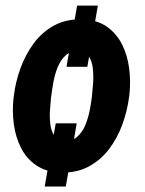

<svg xmlns="http://www.w3.org/2000/svg" viewBox="-20 -608 521 688"><path d="M330.6 -587.9 293 -368.7H218.3L256.3 -587.9ZM254.9 -166 215.8 60.5H140.1L179.7 -166ZM28.3 -254.9 29.8 -265.6Q35.6 -314.9 53.5 -363.8Q71.3 -412.6 100.8 -452.6Q130.4 -492.7 173.3 -516.4Q216.3 -540 272.9 -538.6Q327.6 -537.1 362.8 -512.5Q397.9 -487.8 417.5 -448.5Q437 -409.2 442.9 -362.5Q448.7 -315.9 443.8 -270L442.4 -259.3Q436 -210.4 418.5 -162.1Q400.9 -113.8 371.1 -74.2Q341.3 -34.7 298.3 -11.5Q255.4 11.7 199.2 10.3Q145.5 8.8 110.1 -15.4Q74.7 -39.6 55.2 -78.4Q35.6 -117.2 29.5 -163.3Q23.4 -209.5 28.3 -254.9ZM164.1 -266.6 162.6 -255.9Q161.1 -240.2 159.2 -214.8Q157.2 -189.5 160.2 -164.3Q163.1 -139.2 174.3 -121.6Q185.5 -104 210.9 -103Q238.8 -102.1 257.1 -118.2Q275.4 -134.3 285.9 -160.2Q296.4 -186 301.5 -212.9Q306.6 -239.7 309.1 -259.8L310.1 -270Q312 -285.6 313.7 -310.8Q315.4 -335.9 312.7 -362.1Q310.1 -388.2 298.1 -406Q286.1 -423.8 261.2 -424.8Q233.4 -426.3 215.1 -409.4Q196.8 -392.6 186.5 -366.9Q176.3 -341.3 171.4 -314Q166.5 -286.6 164.1 -266.6Z"/></svg>

Font: Roboto Condensed
Style: Bold Italic
Weight: 700
Italic angle: -12°
Designer: Christian Robertson
Foundry: Google
Version: Version 3.0